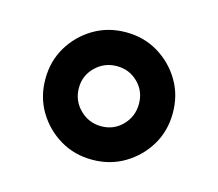

<svg xmlns="http://www.w3.org/2000/svg" viewBox="-58 -769 516 454"><g transform="rotate(15 200.0 -542.0)"><path d="M199.8 -386Q156 -386 121 -407Q86 -428 65 -463Q44 -498 44 -542Q44 -586 65 -621Q86 -656 121.2 -677Q156.4 -698 200.2 -698Q244 -698 279 -677Q314 -656 335 -621Q356 -586 356 -542Q356 -498 335 -463Q314 -428 278.8 -407Q243.6 -386 199.8 -386ZM200.2 -468Q231 -468 252 -489.7Q273 -511.4 273 -542.2Q273 -573 251.8 -594Q230.6 -615 200 -615Q169.3 -615 147.7 -593.8Q126 -572.6 126 -542Q126 -511.3 147.7 -489.7Q169.4 -468 200.2 -468Z"/></g></svg>

Font: Archivo VF Beta
Style: Regular
Weight: 400
Designer: Hector Gatti
Foundry: Omnibus-Type
Version: Version 1.002